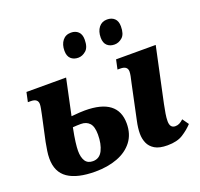

<svg xmlns="http://www.w3.org/2000/svg" viewBox="-132 -908 1109 1065"><g transform="rotate(-20 422.5 -375.5)"><path d="M682 10Q634 10 607.5 -6Q581 -22 570 -47.5Q559 -73 559 -103Q559 -136 568 -177L612 -385Q617 -405 620 -421Q623 -437 623 -447Q623 -480 581 -480H564L576 -536H810L741 -213Q735 -184 731 -159.5Q727 -135 727 -116Q727 -75 759 -75Q772 -75 783 -80.5Q794 -86 807 -98L833 -61Q808 -34 773.5 -12Q739 10 682 10ZM256 10Q150 10 95 -27.5Q40 -65 40 -145Q40 -167 43.5 -189.5Q47 -212 52 -239L84 -387Q88 -406 91 -422Q94 -438 94 -447Q94 -480 52 -480H35L47 -536H281L236 -324Q266 -327 285 -328Q304 -329 316 -329Q510 -329 510 -182Q510 -119 477 -76Q444 -33 386.5 -11.5Q329 10 256 10ZM263 -49Q302 -49 320.5 -86Q339 -123 339 -179Q339 -226 320.5 -246Q302 -266 270 -266Q247 -266 222 -264Q212 -214 208 -182Q204 -150 204 -131Q204 -93 218 -71Q232 -49 263 -49ZM597 -616Q570 -616 553.5 -631.5Q537 -647 537 -678Q537 -715 555 -738Q573 -761 604 -761Q631 -761 647.5 -745.5Q664 -730 664 -699Q664 -653 643 -634.5Q622 -616 597 -616ZM383 -616Q356 -616 339.5 -631.5Q323 -647 323 -678Q323 -715 341 -738Q359 -761 391 -761Q417 -761 433.5 -745.5Q450 -730 450 -699Q450 -653 428.5 -634.5Q407 -616 383 -616Z"/></g></svg>

Font: Noto Serif SemiCondensed ExtraBold
Style: Italic
Weight: 800
Width: 4
Italic angle: -12°
Designer: Monotype Design Team
Foundry: Monotype Imaging Inc.
Version: Version 2.014; ttfautohint (v1.8.4.7-5d5b)